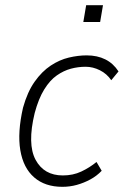

<svg xmlns="http://www.w3.org/2000/svg" viewBox="-20 -714 478 742"><path d="M221 8Q154 8 112 -28.5Q70 -65 58.5 -133.5Q47 -202 69 -298Q86 -359 114 -398.5Q142 -438 176 -460.5Q210 -483 246 -491.5Q282 -500 315 -500Q356 -500 387 -484.5Q418 -469 438 -438L410 -404Q393 -429 366 -442.5Q339 -456 311 -456Q282 -456 254 -448.5Q226 -441 199.5 -422.5Q173 -404 151 -368.5Q129 -333 114 -277Q85 -157 117.5 -96.5Q150 -36 223 -36Q262 -36 294 -51Q326 -66 353 -88L373 -54Q354 -34 329 -20.5Q304 -7 277 0.5Q250 8 221 8ZM302 -629 313 -694H378L367 -629Z"/></svg>

Font: Nunito Sans 7pt Condensed ExtraLight
Style: Italic
Weight: 250
Width: 3
Italic angle: -9°
Designer: Vernon Adams
Foundry: Vernon Adams
Version: Version 3.101;gftools[0.9.27]